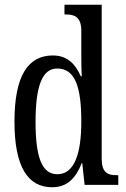

<svg xmlns="http://www.w3.org/2000/svg" viewBox="-20 -780 533 810"><path d="M200 10C264 10 300 -29 325 -92H327L337 0H479V-41H471C434 -41 409 -52 409 -111V-760H252V-719H258C293 -719 323 -710 323 -650V-563C323 -526 323 -489 325 -458H321C298 -510 264 -546 203 -546C98 -546 41 -460 41 -267C41 -75 98 10 200 10ZM222 -45C156 -45 130 -118 130 -266C130 -411 156 -491 221 -491C298 -491 323 -411 323 -267C323 -132 294 -45 222 -45Z"/></svg>

Font: Noto Serif Lao ExtCond
Style: Regular
Weight: 400
Width: 2
Designer: Monotype Design Team
Foundry: Monotype Imaging Inc.
Version: Version 2.004